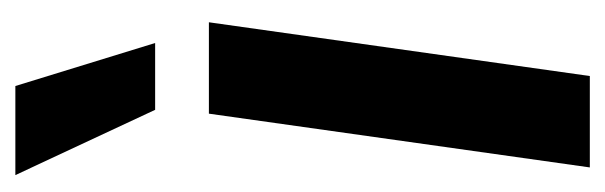

<svg xmlns="http://www.w3.org/2000/svg" viewBox="-289 -499 788 250"><g transform="rotate(-90 105.0 -374.0)"><path d="M12 0 82 -496H201L131 0ZM87 -566 2 -748H118L174 -566Z"/></g></svg>

Font: Host Grotesk Light SemiBold
Style: Italic
Weight: 600
Italic angle: -8°
Version: Version 1.003